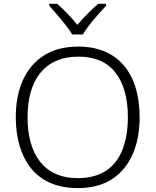

<svg xmlns="http://www.w3.org/2000/svg" viewBox="-20 -967 808 997"><path d="M410.6 -788.1C434.6 -831.1 493.7 -897.9 530.8 -937V-947.3H489.7C454.1 -916.5 413.6 -875.5 381.8 -837.9C351.1 -875.5 312.5 -916.5 276.9 -947.3H235.8V-937C271.5 -897.9 329.1 -831.1 355 -788.1ZM705.1 -357.9C705.1 -585.4 592.8 -725.1 387.2 -725.1C315.4 -725.1 255.9 -709.5 207.5 -678.7C110.8 -616.2 62 -503.9 62 -358.9C62 -286.1 73.7 -222.2 97.7 -166.5C144.5 -55.2 239.7 9.8 383.8 9.8C454.6 9.8 514.2 -5.9 561.5 -36.6C656.7 -98.6 705.1 -212.9 705.1 -357.9ZM123 -358.9C123 -546.9 208 -672.9 387.2 -672.9C472.7 -672.9 536.6 -645 579.6 -589.8C622.6 -534.7 644 -457 644 -357.9C644 -294.9 634.8 -239.3 616.7 -191.9C579.6 -96.2 504.4 -42 383.8 -42C205.6 -42 123 -168.9 123 -358.9Z"/></svg>

Font: Noto Reveo Sans
Style: Regular
Weight: 300
Designer: Monotype Design Team
Foundry: Monotype Imaging Inc.
Version: Version 2.007